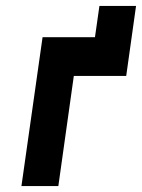

<svg xmlns="http://www.w3.org/2000/svg" viewBox="-20 -625 477 645"><path d="M314 -605 299 -500H123L52 0H176L228 -370H404L437 -605Z"/></svg>

Font: Unageo
Style: Bold-Italic
Weight: 700
Designer: Richard Sepsi
Foundry: Richard Sepsi
Version: Version 2.000